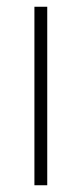

<svg xmlns="http://www.w3.org/2000/svg" viewBox="-20 -549 242 569"><path d="M120 0H82V-529H120Z"/></svg>

Font: Noto Sans Kannada SemiCondensed ExtraLight
Style: Regular
Weight: 200
Width: 4
Designer: Jelle Bosma - Monotype Design Team
Foundry: Monotype Imaging Inc.
Version: Version 2.005; ttfautohint (v1.8.4.7-5d5b)